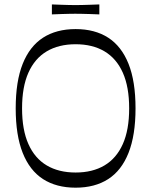

<svg xmlns="http://www.w3.org/2000/svg" viewBox="-20 -849 696 884"><path d="M328.1 15.1Q239.7 15.1 178.2 -24.4Q116.7 -64 84.5 -145.2Q52.3 -226.4 52.3 -350Q52.3 -474.6 84.6 -555.3Q116.9 -636 178.3 -675.6Q239.7 -715.1 328.1 -715.1Q416.6 -715.1 478 -675.6Q539.4 -636 571.7 -555.3Q604 -474.6 604 -350Q604 -226.4 571.8 -145.2Q539.6 -64 478.1 -24.4Q416.7 15.1 328.1 15.1ZM328.1 -54.7Q406.1 -54.7 461.1 -87.4Q516.1 -120.1 545.4 -185.6Q574.7 -251 574.7 -350Q574.7 -449.1 545.4 -514.5Q516.1 -579.9 461.1 -612.6Q406.1 -645.3 328.1 -645.3Q250.3 -645.3 195.2 -612.6Q140.1 -579.9 110.9 -514.5Q81.6 -449.1 81.6 -350Q81.6 -251 110.9 -185.6Q140.1 -120.1 195.2 -87.4Q250.3 -54.7 328.1 -54.7ZM218.9 -782.7V-828.6Q245.1 -827.6 263.7 -827Q282.3 -826.4 297.4 -826Q312.4 -825.6 327.3 -825.6Q343.1 -825.6 358.1 -826Q373.1 -826.4 392.2 -827Q411.3 -827.6 437.4 -828.6V-782.7Q411.3 -783.9 392.2 -784.4Q373.1 -784.9 357.7 -785.3Q342.3 -785.7 326.4 -785.7Q311.6 -785.7 296.9 -785.3Q282.3 -784.9 263.7 -784.4Q245.1 -783.9 218.9 -782.7Z"/></svg>

Font: Ojuju ExtraLight
Style: Regular
Weight: 200
Designer: Chisaokwu Joboson, Mirko Velimirovic
Foundry: Udi Foundry
Version: Version 1.000